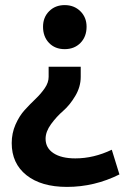

<svg xmlns="http://www.w3.org/2000/svg" viewBox="-20 -509 489 754"><path d="M320 -404Q320 -365 296 -340.5Q272 -316 234 -316Q196 -316 172.5 -340.5Q149 -365 149 -404Q149 -441 173 -465Q197 -489 234 -489Q271 -489 295.5 -465Q320 -441 320 -404ZM297 -247V-207Q297 -168 275.5 -132Q254 -96 228 -73.5Q202 -51 180.5 -21.5Q159 8 159 36Q159 72 190 92.5Q221 113 276 113Q348 113 419 79L449 176Q351 225 243 225Q142 225 84 179Q26 133 26 53Q26 14 41 -20Q56 -54 77 -77Q98 -100 119.5 -120.5Q141 -141 156 -163Q171 -185 171 -207V-247Z"/></svg>

Font: Cantarell
Style: Bold
Weight: 700
Designer: Dave Crossland, Nikolaus Waxweiler, Florian Fecher, Jacques Le Bailly, Eben Sorkin, Alexei Vanyashin, Alexios Zavras, Em
Version: Version 0.303